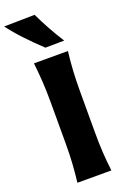

<svg xmlns="http://www.w3.org/2000/svg" viewBox="-227 -1149 801 1210"><g transform="rotate(-20 173.0 -543.5)"><path d="M68.8 0Q76.2 -64.5 80.1 -125Q84 -185.5 84 -260.7V-532.7Q84 -610.8 80.1 -672.6Q76.2 -734.4 68.8 -800.8H296.4Q288.6 -734.4 284.9 -672.6Q281.2 -610.8 281.2 -532.7V-260.7Q281.2 -185.5 284.9 -125Q288.6 -64.5 296.4 0ZM170.4 -869.1Q115.2 -920.9 64.5 -974.4Q13.7 -1027.8 -28.3 -1083.5L177.2 -1086.9Q203.1 -1032.2 232.9 -978.3Q262.7 -924.3 296.9 -870.6Z"/></g></svg>

Font: Pinar DS4-Bold
Style: Regular
Weight: 700
Designer: Amin Abedi
Version: Version 2.000